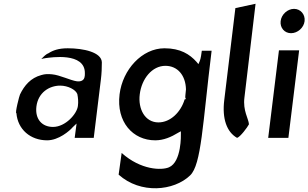

<svg xmlns="http://www.w3.org/2000/svg" viewBox="-20 -741 1635 1018"><path d="M236 -458H235C224 -453 213 -443 199 -428C205 -430 215 -432 223 -433C247 -436 432 -466 430 -352C430 -345 430 -338 428 -331C423 -310 401 -308 387 -310C353 -315 298 -343 256 -347C234 -349 219 -349 199 -343C143 -328 109 -288 86 -240C83 -235 58 -139 67 -141C74 -55 141 3 230 3C291 3 349 -47 366 -67L386 -86L376 -10H477L515 -320C519 -352 520 -382 520 -411C518 -464 423 -485 339 -485C291 -485 260 -474 236 -458ZM261 -68C203 -68 165 -109 173 -176C182 -250 241 -287 299 -287C341 -287 381 -265 389 -244L390 -243V-242C394 -223 396 -201 393 -179C388 -137 327 -68 261 -68Z M959 -214C939 -147 884 -92 820 -92C749 -92 711 -163 721 -241C731 -323 786 -392 857 -392C922 -392 964 -341 966 -268V-267C965 -258 964 -248 963 -237C962 -229 961 -222 966 -216ZM988 189C1048 132 1054 -83 1102 -472H1050C1048 -458 1045 -431 1039 -417L1032 -401L1022 -413C986 -453 937 -485 852 -485C733 -485 630 -372 614 -241C596 -95 684 3 803 3C847 3 887 -14 926 -38L939 -45V-30C939 -30 944 117 876 146C837 163 727 161 625 70L609 185C725 289 902 272 988 189Z M1237 -10C1254 -15 1292 -66 1300 -82C1298 -112 1267 -154 1276 -224L1335 -721L1228 -698L1169 -210C1157 -112 1182 -41 1237 -10Z M1468 -629C1464 -593 1489 -565 1523 -565C1558 -565 1591 -594 1595 -629C1599 -665 1573 -694 1539 -694C1505 -694 1472 -665 1468 -629ZM1509 -10 1566 -474H1459L1402 -10Z"/></svg>

Font: Bluebird
Style: LiNrwObl
Weight: 300
Designer: Jasper
Foundry: Cannot Into Space Fonts
Version: Version 0.98